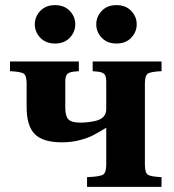

<svg xmlns="http://www.w3.org/2000/svg" viewBox="-20 -730 680 750"><path d="M377.5 -582.5Q356 -605 356 -635Q356 -665 377.5 -687.5Q399 -710 435 -710Q471 -710 492.5 -687.5Q514 -665 514 -635Q514 -605 492.5 -582.5Q471 -560 435 -560Q399 -560 377.5 -582.5ZM137.5 -582.5Q116 -605 116 -635Q116 -665 137.5 -687.5Q159 -710 195 -710Q231 -710 252.5 -687.5Q274 -665 274 -635Q274 -605 252.5 -582.5Q231 -560 195 -560Q159 -560 137.5 -582.5ZM19 -452V-490H288V-452L267 -450Q250 -448 242.5 -440.5Q235 -433 235 -410V-310Q235 -277 247 -264Q259 -251 294 -251Q324 -251 354 -258Q395 -268 395 -304V-410Q395 -433 387.5 -440.5Q380 -448 363 -450L342 -452V-490H611V-452Q568 -450 557 -442Q546 -434 546 -403V-87Q546 -56 557 -48Q568 -40 611 -38V0H320V-38Q371 -40 383 -48Q395 -56 395 -87V-231Q360 -210 341.5 -200.5Q323 -191 291 -182.5Q259 -174 222 -174Q148 -174 116 -206Q84 -238 84 -312V-403Q84 -434 73 -442Q62 -450 19 -452Z"/></svg>

Font: Heuristica
Style: Bold
Weight: 700
Version: Version 1.0.2